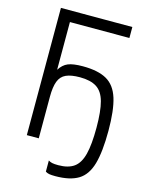

<svg xmlns="http://www.w3.org/2000/svg" viewBox="-143 -885 886 1166"><g transform="rotate(15 300.0 -302.0)"><path d="M166 -261V-431Q188 -466 219.5 -479Q251 -492 312 -492Q408 -492 462.5 -461Q517 -430 540 -356.5Q563 -283 563 -153Q563 -21 541 55.5Q519 132 466.5 164Q414 196 322 196Q297 196 283.5 193.5Q270 191 260 184V114Q270 121 283.5 124Q297 127 322 127Q385 127 421 101Q457 75 472.5 14Q488 -47 488 -153Q488 -256 472 -315Q456 -374 417.5 -398.5Q379 -423 312 -423Q257 -423 225 -408.5Q193 -394 179.5 -358.5Q166 -323 166 -261ZM91 0V-800H540V-731H114L166 -783V0Z"/></g></svg>

Font: Victor Mono
Style: Regular
Weight: 400
Monospace: yes
Designer: Rune Bjørnerås
Version: Version 1.561;gftools[0.9.30]